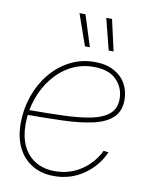

<svg xmlns="http://www.w3.org/2000/svg" viewBox="-84 -796 671 865"><g transform="rotate(10 251.5 -363.5)"><path d="M222.7 7.8Q165.5 7.8 123 -17.6Q80.6 -43 57.4 -89.6Q34.2 -136.2 34.2 -200.2Q34.2 -264.6 54.4 -324Q74.7 -383.3 112.3 -429.7Q149.9 -476.1 201.4 -503.2Q252.9 -530.3 314.9 -530.3Q368.2 -530.3 404.3 -510.5Q440.4 -490.7 458.5 -458Q476.6 -425.3 476.6 -385.7Q476.6 -332.5 444.8 -303.2Q413.1 -273.9 355.7 -261.2Q298.3 -248.5 220.5 -245.8Q142.6 -243.2 50.3 -243.2V-265.6Q142.1 -265.6 216.3 -268.1Q290.5 -270.5 343.8 -281.2Q397 -292 425.5 -316.7Q454.1 -341.3 454.1 -385.3Q454.1 -436.5 419.2 -472.2Q384.3 -507.8 314.9 -507.8Q257.8 -507.8 210.4 -482.7Q163.1 -457.5 128.7 -414.1Q94.2 -370.6 75.4 -315.4Q56.6 -260.3 56.6 -200.2Q56.6 -143.1 76.4 -101.6Q96.2 -60.1 133.5 -37.4Q170.9 -14.6 222.7 -14.6Q290 -14.6 343.3 -50.3Q396.5 -85.9 423.8 -143.1L446.3 -140.1Q418.5 -75.7 358.6 -33.9Q298.8 7.8 222.7 7.8ZM367.7 -591.8 331.5 -734.9H357.9L390.1 -591.8ZM259.3 -591.8 209 -734.9H236.3L281.7 -591.8Z"/></g></svg>

Font: Inter 28pt Thin
Style: Italic
Weight: 250
Italic angle: -9.3988°
Designer: Rasmus Andersson
Foundry: rsms
Version: Version 4.001;git-66647c0bb